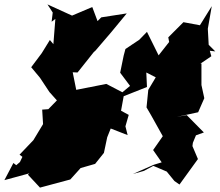

<svg xmlns="http://www.w3.org/2000/svg" viewBox="-48 -840 1000 874"><path d="M769 0 853 -116 828 -175 830 -190 844 -224 880 -237 802 -316 757 -308 854 -329 864 -352 882 -393 869 -453V-551L864 -550L914 -584L907 -609L932 -606L902 -636L898 -709L916 -812L862 -725L787 -739L718 -670L722 -649L674 -588L621 -695L586 -659L523 -617L515 -587L499 -509L544 -449L509 -420L436 -458L299 -431L283 -511L305 -510L379 -603L386 -609L458 -693L529 -779L413 -761L396 -744L372 -808L280 -769L168 -820L192 -783L187 -741L204 -754L195 -639L179 -658L142 -598L94 -534L134 -486L177 -421L211 -383L172 -343L144 -341L148 -275L104 -202L41 -136L54 -126L34 -84L130 -177L26 -88L13 -98L-28 -20L86 -51L79 -45L134 14L272 -23L319 -75L385 -94L425 -144L440 -215L456 -255L533 -225L523 -265L538 -317L503 -336L515 -402L621 -444L618 -510L661 -488L627 -431L619 -351L640 -315L693 -220L649 -157L688 -101L652 -90L557 -48L607 -62L650 -85L711 -59L746 -16Z"/></svg>

Font: Hussar Lance
Style: Italic
Weight: 700
Foundry: Cannot Into Space Fonts, PlusOne Fonts
Version: Version 2.27